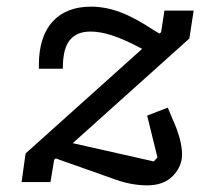

<svg xmlns="http://www.w3.org/2000/svg" viewBox="-20 -548 640 578"><path d="M423 10Q399 10 372.5 5Q346 0 312 -13L148 -71L143 -67L132 0H45L57 -86L408 -401Q353 -430 317.5 -441.5Q282 -453 253 -453Q227 -453 210.5 -444Q194 -435 185 -420Q176 -405 172.5 -384.5Q169 -364 169 -341H97V-352Q97 -437 138 -482.5Q179 -528 254 -528Q297 -528 341.5 -511.5Q386 -495 443 -457L460 -447L465 -451L475 -516H563L550 -432L199 -117L443 -62L454 -74L423 -200L485 -224L501 -186Q513 -160 520.5 -133Q528 -106 528 -83Q528 -47 500.5 -18.5Q473 10 423 10Z"/></svg>

Font: IBM Plex Mono Text
Style: Italic
Weight: 450
Italic angle: -9°
Monospace: yes
Designer: Mike Abbink, Paul van der Laan, Pieter van Rosmalen
Foundry: Bold Monday
Version: Version 2.1